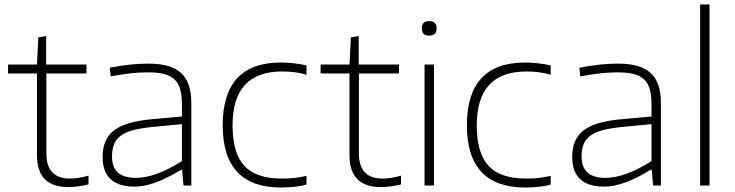

<svg xmlns="http://www.w3.org/2000/svg" viewBox="-20 -828 3280 857"><path d="M285 7Q145 7 145 -135V-500H16V-540H145L151 -661L186 -667V-540H366V-500H187V-143Q187 -31 292 -31Q330 -31 375 -44V-5Q325 7 285 7Z M581 5Q438 5 438 -128Q438 -206 487.5 -245Q537 -284 649 -295L792 -308V-361Q792 -401 784.5 -428.5Q777 -456 759.5 -473Q742 -490 713 -497.5Q684 -505 642 -505Q603 -505 565 -501Q527 -497 474 -487L470 -526Q525 -536 564 -540Q603 -544 644 -544Q743 -544 788.5 -502Q834 -460 834 -369V0H799L793 -70H788Q666 5 581 5ZM586 -34Q630 -34 681 -52.5Q732 -71 792 -109V-274L658 -261Q608 -256 574 -247Q540 -238 519 -222.5Q498 -207 489 -184Q480 -161 480 -129Q480 -34 586 -34Z M1234 9Q974 9 974 -269Q974 -549 1234 -549Q1259 -549 1291 -545.5Q1323 -542 1348 -536V-494Q1324 -502 1296 -505.5Q1268 -509 1240 -509Q1018 -509 1018 -269Q1018 -145 1070.5 -88Q1123 -31 1237 -31Q1267 -31 1292 -33.5Q1317 -36 1348 -43V-4Q1328 2 1296.5 5.5Q1265 9 1234 9Z M1680 7Q1540 7 1540 -135V-500H1411V-540H1540L1546 -661L1581 -667V-540H1761V-500H1582V-143Q1582 -31 1687 -31Q1725 -31 1770 -44V-5Q1720 7 1680 7Z M1895 -669Q1863 -669 1863 -701Q1863 -734 1895 -734Q1929 -734 1929 -701Q1929 -669 1895 -669ZM1875 -540H1917V0H1875Z M2324 9Q2064 9 2064 -269Q2064 -549 2324 -549Q2349 -549 2381 -545.5Q2413 -542 2438 -536V-494Q2414 -502 2386 -505.5Q2358 -509 2330 -509Q2108 -509 2108 -269Q2108 -145 2160.5 -88Q2213 -31 2327 -31Q2357 -31 2382 -33.5Q2407 -36 2438 -43V-4Q2418 2 2386.5 5.5Q2355 9 2324 9Z M2677 5Q2534 5 2534 -128Q2534 -206 2583.5 -245Q2633 -284 2745 -295L2888 -308V-361Q2888 -401 2880.5 -428.5Q2873 -456 2855.5 -473Q2838 -490 2809 -497.5Q2780 -505 2738 -505Q2699 -505 2661 -501Q2623 -497 2570 -487L2566 -526Q2621 -536 2660 -540Q2699 -544 2740 -544Q2839 -544 2884.5 -502Q2930 -460 2930 -369V0H2895L2889 -70H2884Q2762 5 2677 5ZM2682 -34Q2726 -34 2777 -52.5Q2828 -71 2888 -109V-274L2754 -261Q2704 -256 2670 -247Q2636 -238 2615 -222.5Q2594 -207 2585 -184Q2576 -161 2576 -129Q2576 -34 2682 -34Z M3105 -808H3147V0H3105Z"/></svg>

Font: Encode Sans Wide
Style: Thin
Weight: 100
Designer: Pablo Impallari, Andres Torresi
Foundry: Pablo Impallari, Andres Torresi
Version: Version 1.000; ttfautohint (v1.00) -l 8 -r 50 -G 200 -x 14 -